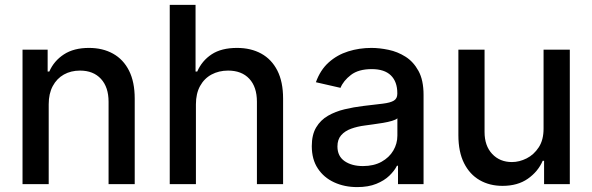

<svg xmlns="http://www.w3.org/2000/svg" viewBox="-20 -747 2403 779"><path d="M177.6 -323.9V0H71.4V-545.5H173.3V-456.7H180Q198.9 -500 239.2 -526.3Q279.5 -552.6 340.9 -552.6Q396.7 -552.6 438.6 -529.3Q480.5 -506 503.6 -460.2Q526.6 -414.4 526.6 -346.9V0H420.5V-334.2Q420.5 -393.5 389.6 -427Q358.7 -460.6 304.7 -460.6Q267.8 -460.6 239.2 -444.6Q210.6 -428.6 194.1 -397.9Q177.6 -367.2 177.6 -323.9Z M774.9 -323.9V0H668.7V-727.3H773.4V-456.7H780.2Q799.4 -500.7 838.8 -526.6Q878.2 -552.6 941.8 -552.6Q997.9 -552.6 1040 -529.5Q1082 -506.4 1105.3 -460.8Q1128.6 -415.1 1128.6 -346.9V0H1022.4V-334.2Q1022.4 -394.2 991.5 -427.4Q960.6 -460.6 905.5 -460.6Q867.9 -460.6 838.2 -444.6Q808.6 -428.6 791.7 -397.9Q774.9 -367.2 774.9 -323.9Z M1429.3 12.1Q1377.5 12.1 1335.6 -7.3Q1293.7 -26.6 1269.4 -63.6Q1245 -100.5 1245 -154.1Q1245 -200.3 1262.8 -230.1Q1280.5 -259.9 1310.7 -277.3Q1340.9 -294.7 1378.2 -303.6Q1415.5 -312.5 1454.2 -317.1Q1503.2 -322.8 1533.7 -326.5Q1564.3 -330.3 1578.1 -338.8Q1592 -347.3 1592 -366.5V-369Q1592 -415.5 1565.9 -441.1Q1539.8 -466.6 1488.3 -466.6Q1434.7 -466.6 1403.9 -443Q1373.2 -419.4 1361.5 -390.6L1261.7 -413.4Q1279.5 -463.1 1313.7 -493.8Q1348 -524.5 1392.8 -538.5Q1437.5 -552.6 1486.9 -552.6Q1519.5 -552.6 1556.3 -544.9Q1593 -537.3 1625.2 -517Q1657.3 -496.8 1677.9 -459.3Q1698.5 -421.9 1698.5 -362.2V0H1594.8V-74.6H1590.6Q1580.3 -54 1559.7 -34.1Q1539.1 -14.2 1506.7 -1.1Q1474.4 12.1 1429.3 12.1ZM1452.4 -73.2Q1496.4 -73.2 1527.9 -90.6Q1559.3 -108 1575.8 -136.2Q1592.3 -164.4 1592.3 -196.7V-267Q1586.6 -261.4 1570.5 -256.6Q1554.3 -251.8 1533.7 -248.4Q1513.1 -245 1493.6 -242.4Q1474.1 -239.7 1460.9 -237.9Q1430 -234 1404.7 -224.8Q1379.3 -215.6 1364.2 -198.3Q1349.1 -181.1 1349.1 -152.7Q1349.1 -113.3 1378.2 -93.2Q1407.3 -73.2 1452.4 -73.2Z M2185.4 -226.2V-545.5H2291.9V0H2187.5V-94.5H2181.8Q2163 -50.8 2121.6 -21.8Q2080.3 7.1 2018.8 7.1Q1966.3 7.1 1926 -16.2Q1885.7 -39.4 1862.7 -85.2Q1839.8 -131 1839.8 -198.5V-545.5H1946V-211.3Q1946 -155.5 1976.9 -122.5Q2007.8 -89.5 2057.2 -89.5Q2087 -89.5 2116.7 -104.4Q2146.3 -119.3 2166 -149.5Q2185.7 -179.7 2185.4 -226.2Z"/></svg>

Font: InterMG Medium
Style: Regular
Weight: 500
Designer: Rasmus Andersson
Foundry: rsms
Version: Version 3.019;December 26, 2023;FontCreator 15.0.0.2955 64-b